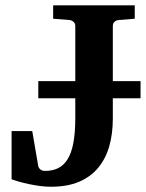

<svg xmlns="http://www.w3.org/2000/svg" viewBox="-20 -691 552 727"><path d="M407.2 -318.8V-242.2Q407.2 -184.1 393.6 -136.7Q379.9 -89.4 351.3 -55.2Q322.8 -21 278.6 -2.4Q234.4 16.1 172.9 16.1Q152.3 16.1 130.9 13.2Q109.4 10.3 89.6 6.1Q69.8 2 52.7 -2.9Q35.6 -7.8 23.9 -12.2V-194.8H102.1L125 -61Q126.5 -56.2 129.9 -52.2Q132.8 -48.8 137.7 -46.4Q142.6 -43.9 150.9 -43.9Q178.7 -43.9 200 -54.2Q221.2 -64.5 235.8 -87.9Q250.5 -111.3 257.8 -149.9Q265.1 -188.5 265.1 -245.1V-318.8H125V-383.8H265.1V-592.8Q265.1 -602.5 258.3 -608.4Q251.5 -614.3 243.2 -615.2L181.2 -620.1V-670.9H490.2V-620.1L429.2 -615.2Q419.9 -614.3 413.6 -608.4Q407.2 -602.5 407.2 -592.8V-383.8H512.2V-318.8Z"/></svg>

Font: Charis SIL Am
Style: Bold
Weight: 700
Foundry: SIL International
Version: Version 5.000